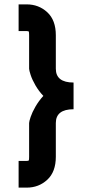

<svg xmlns="http://www.w3.org/2000/svg" viewBox="-20 -800 421 877"><path d="M235 -238V-84Q235 -15 196 21Q157 57 102 57H65V-65H102Q110 -65 111.5 -67.5Q113 -70 113 -84V-238Q113 -245 120 -266Q127 -287 142 -313Q157 -339 178 -362Q157 -384 142 -410Q127 -436 120 -457.5Q113 -479 113 -486V-639Q113 -653 111.5 -655.5Q110 -658 102 -658H65V-780H102Q157 -780 196 -744Q235 -708 235 -639V-486Q235 -423 316 -423V-301Q235 -301 235 -238Z"/></svg>

Font: SUIT ExtraBold
Style: Regular
Weight: 800
Designer: Sunn Youn; Korean Glyphs from Source Han Sans (Sandoll Communications; Soo-young Jang, Joo-yeon Kang)
Foundry: Sunn
Version: Version 1.008